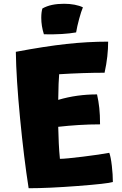

<svg xmlns="http://www.w3.org/2000/svg" viewBox="-20 -956 649 1019"><path d="M579 10Q550 19 393.5 31Q237 43 132 43Q107 -116 86.5 -328Q66 -540 64 -681Q218 -710 331.5 -722.5Q445 -735 554 -735Q554 -698 549.5 -656.5Q545 -615 535 -570Q479 -570 419 -568Q359 -566 294 -562Q292 -540 291 -511.5Q290 -483 289 -426Q340 -441 391 -448Q442 -455 495 -455Q503 -420 507 -383Q511 -346 511 -296Q454 -296 398 -292.5Q342 -289 289 -283Q290 -238 292 -195Q294 -152 298 -113Q327 -113 420 -124.5Q513 -136 560 -145Q568 -124 573.5 -76.5Q579 -29 579 10ZM320 -936Q350 -936 376 -931Q402 -926 420 -917Q411 -896 400 -855.5Q389 -815 384 -784Q350 -778 308 -775.5Q266 -773 213 -774Q206 -796 202.5 -818Q199 -840 199 -861Q199 -877 200.5 -889Q202 -901 205 -911Q228 -924 256.5 -930Q285 -936 320 -936Z"/></svg>

Font: Atma
Style: Bold
Weight: 700
Designer: Gregori Vincens, Jeremie Hornus, Riccardo Olocco, Yoann Minet.
Foundry: black foundry
Version: Version 1.102;PS 1.100;hotconv 1.0.86;makeotf.lib2.5.63406